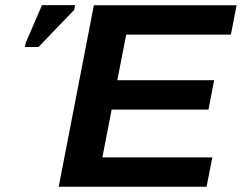

<svg xmlns="http://www.w3.org/2000/svg" viewBox="-20 -708 917 728"><path d="M785.2 -111.3 763.2 0H202.6L335.9 -688H877L855.5 -576.7H458.5L424.8 -403.8H792L770.5 -292.5H403.3L368.2 -111.3ZM261.2 -670.4 126 -529.8H74.7L77.6 -545.9L139.2 -688.5H264.6Z"/></svg>

Font: Arimo
Style: Bold Italic
Weight: 700
Italic angle: -12°
Designer: Steve Matteson
Foundry: Monotype Imaging Inc.
Version: Version 1.33